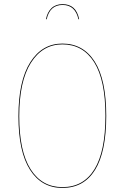

<svg xmlns="http://www.w3.org/2000/svg" viewBox="-20 -901 604 930"><path d="M283.2 -880.9Q349.1 -880.9 363.3 -808.1L359.9 -807.6Q344.7 -877 283.2 -877Q221.2 -877 206.1 -807.6L202.6 -808.1Q209.5 -842.8 229.7 -861.8Q250 -880.9 283.2 -880.9ZM282.2 -689.9Q383.3 -689.9 439 -602.3Q494.6 -514.6 494.6 -339.8Q494.6 -165.5 440.4 -78.1Q386.2 9.3 282.2 9.3Q181.6 9.3 125.5 -78.4Q69.3 -166 69.3 -337.9Q69.3 -509.3 126.7 -599.6Q184.1 -689.9 282.2 -689.9ZM282.2 -686Q186 -686 129.6 -596.7Q73.2 -507.3 73.2 -337.9Q73.2 -168 128.2 -81.3Q183.1 5.4 282.2 5.4Q384.3 5.4 437.5 -81.1Q490.7 -167.5 490.7 -339.8Q490.7 -512.7 436.3 -599.4Q381.8 -686 282.2 -686Z"/></svg>

Font: Fira Sans Compressed Four
Style: Regular
Weight: 100
Width: 1
Designer: Carrois Corporate & Edenspiekermann AG
Foundry: Carrois Corporate GbR & Edenspiekermann AG
Version: Version 4.203;PS 004.203;hotconv 1.0.88;makeotf.lib2.5.64775